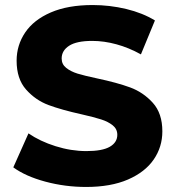

<svg xmlns="http://www.w3.org/2000/svg" viewBox="-20 -733 698 766"><path d="M33.1 -65.3 93.6 -200.9Q139.6 -169.2 201.8 -149.7Q264 -130.2 324.6 -130.2Q388.2 -130.2 418.1 -147.5Q448 -164.8 448 -195.3Q448 -218.3 429.7 -233Q411.3 -247.7 383.4 -256.6Q355.6 -265.6 306 -276.8Q225.4 -294.7 173.7 -313.9Q121.9 -333.2 84.1 -375.7Q46.3 -418.2 46.3 -490.7Q46.3 -552.7 80.4 -603.3Q114.6 -654 182.7 -683.4Q250.9 -712.9 349.7 -712.9Q417.7 -712.9 483.4 -697.2Q549.1 -681.4 598.1 -651.4L542.2 -516Q493.9 -542.9 444.4 -556.3Q395 -569.8 348.1 -569.8Q285.4 -569.8 255.7 -550.4Q226 -531.1 226 -499.6Q226 -476.6 244.1 -462.2Q262.1 -447.8 289.5 -439.3Q316.9 -430.9 367.3 -420.2Q446.9 -403.4 499.2 -384.2Q551.6 -364.9 589.6 -322.9Q627.7 -280.9 627.7 -208.9Q627.7 -146.9 593.3 -96.7Q559 -46.6 490.6 -16.8Q422.2 12.9 323.4 12.9Q239.6 12.9 160.6 -8.4Q81.7 -29.7 33.1 -65.3Z"/></svg>

Font: iiserrat Thin
Style: Regular
Weight: 100
Designer: Akira Ohta
Foundry: Akira Ohta
Version: Version 1.200;Glyphs 3.3.1 (3343)